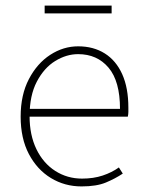

<svg xmlns="http://www.w3.org/2000/svg" viewBox="-20 -656 518 688"><path d="M272 12Q212 12 162.5 -18Q113 -48 83.5 -104Q54 -160 54 -238Q54 -316 83.5 -372.5Q113 -429 160 -459.5Q207 -490 260 -490Q315 -490 355.5 -464.5Q396 -439 418 -390Q440 -341 440 -270Q440 -263 440 -255Q440 -247 438 -238H70V-266H410Q410 -365 369 -413.5Q328 -462 260 -462Q218 -462 178 -437.5Q138 -413 112 -363.5Q86 -314 86 -240Q86 -172 110.5 -121.5Q135 -71 178 -43.5Q221 -16 274 -16Q315 -16 348 -27Q381 -38 406 -56L420 -34Q393 -16 359.5 -2Q326 12 272 12ZM140 -608V-636H380V-608Z"/></svg>

Font: Source Sans 3 VF
Style: Regular
Weight: 200
Designer: Paul D. Hunt
Foundry: Adobe
Version: Version 3.046;hotconv 1.0.118;makeotfexe 2.5.65603